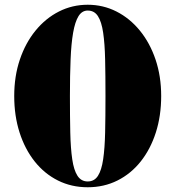

<svg xmlns="http://www.w3.org/2000/svg" viewBox="-20 -780 739 810"><path d="M350 10Q281.5 10 224.5 -18.5Q167.5 -47 126.2 -99Q85 -151 62.5 -221.2Q40 -291.5 40 -375Q40 -458.5 63.8 -528.8Q87.5 -599 130 -651Q172.5 -703 228.8 -731.5Q285 -760 350 -760Q415 -760 471.2 -731.5Q527.5 -703 570 -651Q612.5 -599 636.2 -528.8Q660 -458.5 660 -375Q660 -291.5 637.5 -221.2Q615 -151 573.8 -99Q532.5 -47 475.5 -18.5Q418.5 10 350 10ZM350 -14.5Q378 -14.5 393.2 -38.2Q408.5 -62 415.2 -108Q422 -154 423.5 -221Q425 -288 425 -375Q425 -462 423.5 -529Q422 -596 415.2 -642Q408.5 -688 393.2 -711.8Q378 -735.5 350 -735.5Q326 -735.5 311.2 -711.8Q296.5 -688 288.5 -642Q280.5 -596 277.8 -529Q275 -462 275 -375Q275 -288 276.5 -221Q278 -154 284.8 -108Q291.5 -62 307 -38.2Q322.5 -14.5 350 -14.5Z"/></svg>

Font: Bodoni Moda 9pt Black
Style: Regular
Weight: 900
Designer: Owen Earl
Foundry: indestructible type
Version: Version 2.005